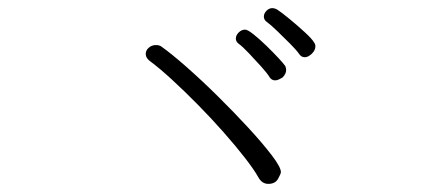

<svg xmlns="http://www.w3.org/2000/svg" viewBox="-20 -637 1040 473"><path d="M731 -496Q739 -496 748 -504.5Q757 -513 757 -523Q757 -528 754 -532Q749 -541 731 -557.5Q713 -574 693 -590.5Q673 -607 662 -614Q656 -617 651 -617Q643 -617 636.5 -610.5Q630 -604 630 -596Q630 -589 636 -584Q647 -576 663 -560.5Q679 -545 694.5 -529.5Q710 -514 717 -504Q722 -496 731 -496ZM683 -474Q679 -480 666 -494Q653 -508 636 -524.5Q619 -541 604.5 -552.5Q590 -564 584 -564Q575 -564 568 -557Q561 -550 561 -542Q561 -535 567 -530Q578 -522 593.5 -505.5Q609 -489 623.5 -473Q638 -457 644 -447Q649 -439 658 -439Q663 -439 668.5 -442Q674 -445 676 -446Q685 -455 685 -465Q685 -468 683 -474ZM672 -213Q672 -225 649.5 -254.5Q627 -284 592 -322Q557 -360 516.5 -400Q476 -440 439 -472.5Q402 -505 378 -522Q373 -526 364 -526Q354 -526 346.5 -519.5Q339 -513 339 -504Q339 -494 350 -486Q373 -469 404 -440.5Q435 -412 468 -378.5Q501 -345 531 -311Q561 -277 583.5 -248Q606 -219 616 -201Q625 -184 641 -184Q658 -184 665 -196.5Q672 -209 672 -213Z"/></svg>

Font: Klee One
Style: Regular
Weight: 400
Designer: Fontworks Inc.
Foundry: Fontworks Inc.
Version: Version 1.100